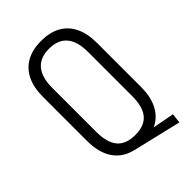

<svg xmlns="http://www.w3.org/2000/svg" viewBox="-228 -797 950 950"><g transform="rotate(-45 247.0 -322.5)"><path d="M189 1 208 -35 452 11 446 62ZM247 7Q187 7 144.5 -16.5Q102 -40 80 -85.5Q58 -131 58 -197V-503Q58 -570 80 -615Q102 -660 144 -683.5Q186 -707 247 -707Q309 -707 350.5 -683.5Q392 -660 414 -615Q436 -570 436 -503V-197Q436 -131 414 -85.5Q392 -40 350.5 -16.5Q309 7 247 7ZM248 -48Q312 -48 342.5 -84Q373 -120 373 -196V-504Q373 -578 341.5 -615Q310 -652 248 -652Q185 -652 153.5 -614.5Q122 -577 122 -504V-196Q122 -121 152.5 -84.5Q183 -48 248 -48Z"/></g></svg>

Font: Pathway Extreme Condensed ExtraLight
Style: Regular
Weight: 250
Width: 3
Version: Version 1.001;gftools[0.9.26]